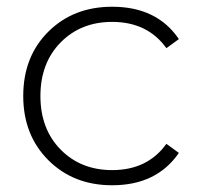

<svg xmlns="http://www.w3.org/2000/svg" viewBox="-20 -546 595 570"><path d="M313 4Q198 4 123.5 -70.5Q49 -145 49 -261Q49 -378 123.5 -452Q198 -526 313 -526Q446 -526 511 -430L474 -403Q418 -481 313 -481Q220 -481 160 -420Q100 -359 100 -261Q100 -163 160 -102Q220 -41 313 -41Q418 -41 474 -119L511 -92Q445 4 313 4Z"/></svg>

Font: mBank Light
Style: Regular
Weight: 300
Designer: Julieta Ulanovsky
Foundry: Julieta Ulanovsky
Version: Version 7.200;PS 007.200;hotconv 1.0.88;makeotf.lib2.5.64775